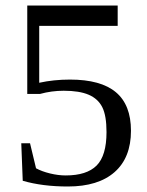

<svg xmlns="http://www.w3.org/2000/svg" viewBox="-20 -675 540 705"><path d="M236.8 -382.8Q350.1 -382.8 405.5 -336.4Q460.9 -290 460.9 -194.8Q460.9 -96.2 400.9 -43.2Q340.8 9.8 229 9.8Q136.2 9.8 63.5 -11.2L58.1 -148.9H90.3L112.3 -57.1Q133.8 -45.4 163.8 -38.1Q193.8 -30.8 221.2 -30.8Q298.3 -30.8 334.7 -67.1Q371.1 -103.5 371.1 -189.9Q371.1 -250.5 355.5 -281.5Q339.8 -312.5 305.7 -327.1Q271.5 -341.8 213.9 -341.8Q169.4 -341.8 127 -330.1H80.1V-654.8H412.1V-580.1H124V-371.1Q176.8 -382.8 236.8 -382.8Z"/></svg>

Font: Tinos
Style: Regular
Weight: 400
Designer: Steve Matteson
Foundry: Monotype Imaging Inc.
Version: Version 1.23